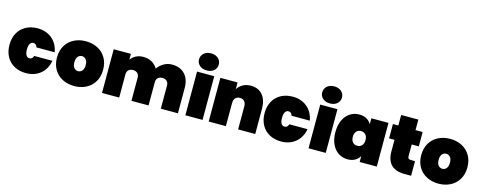

<svg xmlns="http://www.w3.org/2000/svg" viewBox="-31 -1608 6005 2394"><g transform="rotate(15 2971.0 -411.0)"><path d="M308 -571Q418 -571 493.5 -509Q569 -447 589 -337H354Q341 -381 303 -381Q276 -381 260.5 -356Q245 -331 245 -282Q245 -233 260.5 -208Q276 -183 303 -183Q341 -183 354 -227H589Q569 -117 493.5 -55Q418 7 308 7Q224 7 158.5 -28Q93 -63 56.5 -128.5Q20 -194 20 -282Q20 -370 56.5 -435.5Q93 -501 158.5 -536Q224 -571 308 -571Z M633 -282Q633 -370 671.5 -435.5Q710 -501 778 -536Q846 -571 931 -571Q1016 -571 1084 -536Q1152 -501 1190.5 -435.5Q1229 -370 1229 -282Q1229 -194 1190.5 -128.5Q1152 -63 1084 -28Q1016 7 931 7Q846 7 778 -28Q710 -63 671.5 -128.5Q633 -194 633 -282ZM1004 -282Q1004 -330 983 -354.5Q962 -379 931 -379Q900 -379 879 -354.5Q858 -330 858 -282Q858 -234 878.5 -209.5Q899 -185 931 -185Q962 -185 983 -209.5Q1004 -234 1004 -282Z M2270 -327V0H2049V-299Q2049 -335 2027.5 -355.5Q2006 -376 1970 -376Q1933 -376 1912 -355.5Q1891 -335 1891 -299V0H1670V-299Q1670 -335 1648.5 -355.5Q1627 -376 1591 -376Q1554 -376 1533 -355.5Q1512 -335 1512 -299V0H1290V-564H1512V-488Q1536 -524 1577.5 -546Q1619 -568 1675 -568Q1736 -568 1783 -541.5Q1830 -515 1858 -467Q1889 -511 1937 -539.5Q1985 -568 2043 -568Q2151 -568 2210.5 -503Q2270 -438 2270 -327Z M2350 -718Q2350 -766 2385 -797.5Q2420 -829 2478 -829Q2535 -829 2570 -797.5Q2605 -766 2605 -718Q2605 -671 2570 -640Q2535 -609 2478 -609Q2420 -609 2385 -640Q2350 -671 2350 -718ZM2588 -564V0H2366V-564Z M3268 -327V0H3047V-299Q3047 -339 3025.5 -362.5Q3004 -386 2968 -386Q2931 -386 2910 -362.5Q2889 -339 2889 -299V0H2667V-564H2889V-478Q2915 -518 2958.5 -543Q3002 -568 3062 -568Q3159 -568 3213.5 -503Q3268 -438 3268 -327Z M3601 -571Q3711 -571 3786.5 -509Q3862 -447 3882 -337H3647Q3634 -381 3596 -381Q3569 -381 3553.5 -356Q3538 -331 3538 -282Q3538 -233 3553.5 -208Q3569 -183 3596 -183Q3634 -183 3647 -227H3882Q3862 -117 3786.5 -55Q3711 7 3601 7Q3517 7 3451.5 -28Q3386 -63 3349.5 -128.5Q3313 -194 3313 -282Q3313 -370 3349.5 -435.5Q3386 -501 3451.5 -536Q3517 -571 3601 -571Z M3940 -718Q3940 -766 3975 -797.5Q4010 -829 4068 -829Q4125 -829 4160 -797.5Q4195 -766 4195 -718Q4195 -671 4160 -640Q4125 -609 4068 -609Q4010 -609 3975 -640Q3940 -671 3940 -718ZM4178 -564V0H3956V-564Z M4460 -571Q4515 -571 4555 -548.5Q4595 -526 4616 -487V-564H4837V0H4616V-77Q4595 -38 4555 -15.5Q4515 7 4460 7Q4394 7 4341 -27.5Q4288 -62 4257.5 -127.5Q4227 -193 4227 -282Q4227 -371 4257.5 -436.5Q4288 -502 4341 -536.5Q4394 -571 4460 -571ZM4534 -377Q4498 -377 4475 -352Q4452 -327 4452 -282Q4452 -237 4475 -212Q4498 -187 4534 -187Q4570 -187 4593 -212Q4616 -237 4616 -282Q4616 -327 4593 -352Q4570 -377 4534 -377Z M5280 -189V0H5196Q4964 0 4964 -231V-379H4894V-564H4964V-700H5186V-564H5278V-379H5186V-227Q5186 -207 5195.5 -198Q5205 -189 5227 -189Z M5335 -282Q5335 -370 5373.5 -435.5Q5412 -501 5480 -536Q5548 -571 5633 -571Q5718 -571 5786 -536Q5854 -501 5892.5 -435.5Q5931 -370 5931 -282Q5931 -194 5892.5 -128.5Q5854 -63 5786 -28Q5718 7 5633 7Q5548 7 5480 -28Q5412 -63 5373.5 -128.5Q5335 -194 5335 -282ZM5706 -282Q5706 -330 5685 -354.5Q5664 -379 5633 -379Q5602 -379 5581 -354.5Q5560 -330 5560 -282Q5560 -234 5580.5 -209.5Q5601 -185 5633 -185Q5664 -185 5685 -209.5Q5706 -234 5706 -282Z"/></g></svg>

Font: Poppins Black A&M
Style: Regular
Weight: 900
Designer: Ninad Kale (Devanagari), Jonny Pinhorn (Latin)
Foundry: Indian Type Foundry
Version: 4.004